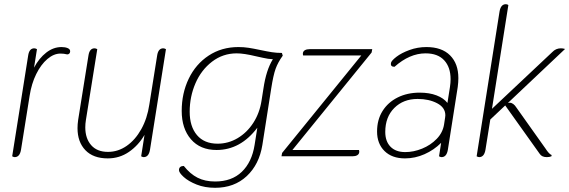

<svg xmlns="http://www.w3.org/2000/svg" viewBox="-20 -744 2710 914"><path d="M38 0 114 -479Q119 -514 143 -514Q149 -514 156 -510L142 -422Q166 -467 200 -493.5Q234 -520 273 -520Q290 -520 302 -515Q314 -510 314 -500Q314 -493 310 -489Q306 -485 300 -485Q284 -489 268 -489Q236 -489 205.5 -463Q175 -437 152.5 -391.5Q130 -346 121 -288L80 -31Q74 4 50 4Q45 4 38 0Z M349 -134Q349 -152 352 -173L401 -479Q406 -514 430 -514Q436 -514 443 -510L389 -173Q386 -155 386 -138Q386 -85 414 -53Q442 -21 494 -21Q542 -21 583 -49.5Q624 -78 652.5 -129Q681 -180 691 -247L728 -479Q733 -514 757 -514Q763 -514 770 -510L694 -31Q688 4 664 4Q659 4 652 0L668 -102Q639 -52 594 -21Q549 10 493 10Q424 10 386.5 -29Q349 -68 349 -134Z M1326 -479Q1303 -447 1292 -416.5Q1281 -386 1271 -322L1229 -54Q1214 39 1154.5 94.5Q1095 150 1004 150Q955 150 916 134.5Q877 119 854.5 98.5Q832 78 832 66Q832 56 838 51Q844 46 855 46Q885 84 920.5 102Q956 120 1004 120Q1083 120 1131 74Q1179 28 1192 -54L1205 -136Q1125 -30 1011 -30Q933 -30 889 -81Q845 -132 845 -216Q845 -300 878.5 -369.5Q912 -439 973.5 -479.5Q1035 -520 1115 -520Q1140 -520 1163 -516.5Q1186 -513 1219 -506Q1252 -499 1274.5 -495.5Q1297 -492 1322 -492ZM1279 -462Q1256 -463 1231 -469Q1206 -475 1199 -476Q1141 -490 1107 -490Q1041 -490 989.5 -450.5Q938 -411 910.5 -347.5Q883 -284 883 -212Q883 -142 917.5 -101Q952 -60 1016 -60Q1067 -60 1111.5 -86.5Q1156 -113 1186 -159.5Q1216 -206 1225 -265L1234 -322Q1247 -411 1279 -462Z M1323 -16 1700 -480H1423Q1421 -488 1422 -491Q1423 -500 1431.5 -505Q1440 -510 1454 -510H1752L1749 -494L1372 -30H1689Q1691 -23 1690 -19Q1689 -10 1680.5 -5Q1672 0 1658 0H1320Z M1775 -118Q1775 -174 1801 -215.5Q1827 -257 1873 -280Q1919 -303 1978 -303Q2024 -303 2058 -290Q2092 -277 2110 -254L2122 -330Q2125 -350 2125 -367Q2125 -424 2094.5 -457Q2064 -490 2006 -490Q1930 -490 1858 -426Q1838 -426 1841 -444Q1843 -455 1867 -473.5Q1891 -492 1929.5 -506Q1968 -520 2010 -520Q2083 -520 2122.5 -480.5Q2162 -441 2162 -372Q2162 -353 2159 -330L2112 -31Q2106 4 2082 4Q2077 4 2070 0L2080 -64Q2046 -30 2001 -10Q1956 10 1908 10Q1846 10 1810.5 -25Q1775 -60 1775 -118ZM2094 -152 2099 -185Q2100 -189 2100 -195Q2100 -232 2061 -252.5Q2022 -273 1968 -273Q1900 -273 1857 -230Q1814 -187 1814 -116Q1814 -71 1839 -45.5Q1864 -20 1909 -20Q1949 -20 1989.5 -36.5Q2030 -53 2059 -83Q2088 -113 2094 -152Z M2606 -6 2605 0Q2596 4 2583 4Q2559 4 2549 -12L2385 -242L2314 -175L2291 -31Q2285 4 2261 4Q2256 4 2249 0L2358 -689Q2364 -724 2388 -724Q2395 -724 2400 -720L2322 -226L2609 -496Q2626 -514 2650 -514Q2659 -514 2670 -511L2398 -254Q2401 -255 2406 -255Q2424 -255 2439 -231L2576 -38Q2594 -10 2606 -6Z"/></svg>

Font: Thasadith
Style: Italic
Weight: 400
Italic angle: -9°
Designer: Cadson Demak Co.,Ltd.
Foundry: Cadson Demak Co.,Ltd.
Version: Version 1.000; ttfautohint (v1.6)